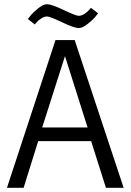

<svg xmlns="http://www.w3.org/2000/svg" viewBox="-20 -890 619 910"><path d="M445 -827Q439 -819 429.5 -807.5Q420 -796 395.5 -776.5Q371 -757 353 -757Q332 -757 274 -784.5Q216 -812 203 -812Q190 -812 175.5 -802.5Q161 -793 153 -784L145 -774L112 -800Q118 -808 127.5 -819.5Q137 -831 161 -850.5Q185 -870 203 -870Q224 -870 282 -842.5Q340 -815 353 -815Q366 -815 380.5 -824.5Q395 -834 403 -844L411 -853ZM566 0H482L412 -221H161L92 0H13L243 -700H334ZM395 -286 288 -624 180 -286Z"/></svg>

Font: Gudea
Style: Regular
Weight: 400
Designer: Agustina Mingote
Foundry: Agustina Mingote
Version: Version 1.002